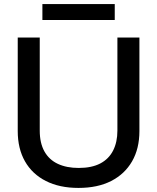

<svg xmlns="http://www.w3.org/2000/svg" viewBox="-20 -913 771 942"><path d="M365 9Q272 9 205 -25Q138 -59 102.5 -121.5Q67 -184 67 -270V-729H175V-272Q175 -211 198 -170Q221 -129 264 -109Q307 -89 366 -89Q430 -89 472 -111Q514 -133 535 -174.5Q556 -216 556 -272V-729H664V-270Q664 -184 628 -121.5Q592 -59 525.5 -25Q459 9 365 9ZM188 -815V-893H543V-815Z"/></svg>

Font: Mona Sans ExtraLight Medium
Style: Regular
Weight: 500
Version: Version 2.000